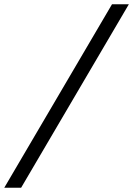

<svg xmlns="http://www.w3.org/2000/svg" viewBox="-86 -810 624 900"><path d="M518 -790 13 70H-66L439 -790Z"/></svg>

Font: Prodigy Sans
Style: Italic
Weight: 400
Italic angle: -13°
Designer: Wei Huang
Foundry: Wei Huang
Version: Version 1.003; ttfautohint (v1.8.3)